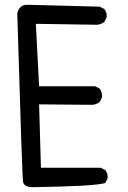

<svg xmlns="http://www.w3.org/2000/svg" viewBox="-20 -780 540 808"><path d="M113.3 7.8Q81.1 5.9 77.1 -14.2Q73.2 -34.2 52.7 -722.7Q54.7 -738.3 66.4 -750Q78.1 -761.7 99.6 -759.8L399.4 -752L418.9 -742.2Q430.7 -728.5 428.7 -707L418.9 -687.5Q405.3 -677.7 389.6 -675.8L130.9 -679.7L144.5 -417H379.9L399.4 -407.2Q411.1 -391.6 409.2 -370.1L399.4 -350.6Q385.7 -340.8 370.1 -338.9L144.5 -340.8L152.3 -74.2Q374 -74.2 403.3 -74.2L422.9 -64.5Q434.6 -50.8 432.6 -29.3L422.9 -9.8Q379.9 3.9 113.3 7.8Z"/></svg>

Font: NaikaiFont
Style: Regular-Lite
Weight: 400
Version: Version 1.67